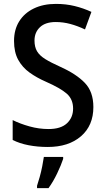

<svg xmlns="http://www.w3.org/2000/svg" viewBox="-20 -744 541 985"><path d="M459 -195Q459 -100 395.5 -45Q332 10 225 10Q173 10 126.5 1Q80 -8 45 -26V-128Q83 -109 131.5 -95.5Q180 -82 229 -82Q292 -82 323.5 -111.5Q355 -141 355 -187Q355 -235 322.5 -263.5Q290 -292 215 -325Q169 -345 132 -371.5Q95 -398 73.5 -437Q52 -476 52 -534Q52 -592 78.5 -634.5Q105 -677 153.5 -700.5Q202 -724 267 -724Q318 -724 363 -713Q408 -702 449 -683L416 -593Q378 -611 341 -621Q304 -631 266 -631Q213 -631 185 -604.5Q157 -578 157 -536Q157 -503 170 -481Q183 -459 212 -441Q241 -423 290 -401Q372 -364 415.5 -318.5Q459 -273 459 -195ZM304 71Q294 102 273.5 145Q253 188 229 221H170V209Q176 191 183.5 164.5Q191 138 196.5 110Q202 82 205 61H304Z"/></svg>

Font: Noto Sans Sinhala UI SemiCondensed Medium
Style: Regular
Weight: 500
Width: 4
Designer: Jelle Bosma - Monotype Design Team
Foundry: Monotype Imaging Inc.
Version: Version 2.006; ttfautohint (v1.8.4.7-5d5b)